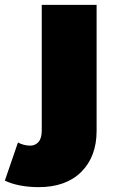

<svg xmlns="http://www.w3.org/2000/svg" viewBox="-114 -567 468 791"><path d="M45 204Q5 204 -31.5 197Q-68 190 -94 177L-40 20Q-16 33 11 33Q31 33 44.5 18Q58 3 58 -30V-547H284V-28Q284 78 221 141Q158 204 45 204Z"/></svg>

Font: Montserrat Black
Style: Regular
Weight: 900
Designer: Julieta Ulanovsky
Foundry: Julieta Ulanovsky
Version: Version 9.000; ttfautohint (v1.8.4.7-5d5b)